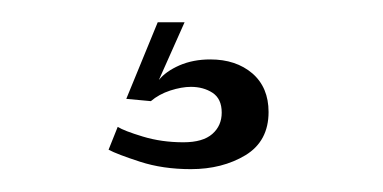

<svg xmlns="http://www.w3.org/2000/svg" viewBox="-20 -14 335 168"><path d="M147 134Q122.5 134 102.5 127.5Q82.5 121 75 117L83 97Q88.5 100.5 105 105.5Q121.5 110.5 140.5 110.5Q157.5 110.5 165.8 103.2Q174 96 174 84.5Q174 72.5 166 67.2Q158 62 147 62Q139 62 129 65.2Q119 68.5 112 74.5L90.5 72.5L118 5.5H141.5L119 56Q125 48.5 137 43.2Q149 38 164 38Q186.5 38 200.8 50.2Q215 62.5 215 84Q215 109.5 194.8 121.8Q174.5 134 147 134Z"/></svg>

Font: Imbue 48pt
Style: Regular
Weight: 400
Designer: Tyler Finck
Foundry: Etcetera Type Company
Version: Version 1.102